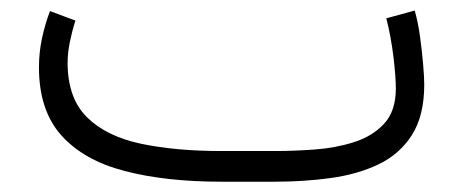

<svg xmlns="http://www.w3.org/2000/svg" viewBox="-20 -353 900 373"><path d="M514.2 0H410.2Q301.8 0 222.2 -20.8Q142.6 -41.5 99.1 -90.1Q55.7 -138.7 55.7 -222.2Q55.7 -251 61.5 -278.3Q67.4 -305.7 77.1 -331.5L126.5 -313Q120.1 -293 115.7 -271.5Q111.3 -250 111.3 -230Q111.8 -161.6 149.4 -124.8Q187 -87.9 254.2 -73.7Q321.3 -59.6 410.2 -59.6H514.2Q549.8 -59.6 590.6 -62.5Q631.3 -65.4 667.2 -76.7Q703.1 -87.9 726.1 -112.5Q749 -137.2 749 -181.2Q749 -203.1 744.4 -242.2Q739.7 -281.2 730.5 -317.4L785.6 -332.5Q792 -311 795.9 -282.5Q799.8 -253.9 802 -228.3Q804.2 -202.6 804.2 -189Q804.2 -128.4 780.3 -90.8Q756.3 -53.2 715.3 -33.7Q674.3 -14.2 622.3 -7.1Q570.3 0 514.2 0Z"/></svg>

Font: Vazirmatn RD ExtraLight
Style: Regular
Weight: 200
Designer: Saber Rastikerdar
Foundry: Saber Rastikerdar
Version: Version 32.102